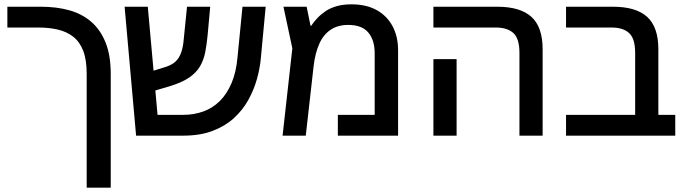

<svg xmlns="http://www.w3.org/2000/svg" viewBox="-20 -626 3160 886"><path d="M380 240V-285Q380 -350 364 -391.5Q348 -433 318 -456.5Q288 -480 247 -489.5Q206 -499 157 -499H14V-595H169Q241 -595 300 -578.5Q359 -562 401.5 -525Q444 -488 467.5 -429Q491 -370 491 -285V240Z M608 0 555 -595H662L707 -96H825Q875 -96 918 -111.5Q961 -127 994 -159.5Q1027 -192 1048.5 -242.5Q1070 -293 1076 -362L1099 -595H1206L1184 -361Q1180 -313 1166 -262.5Q1152 -212 1126 -165Q1100 -118 1059.5 -81Q1019 -44 961 -22Q903 0 825 0ZM665 -199 657 -290 747 -318Q774 -327 790.5 -342.5Q807 -358 816 -383.5Q825 -409 828 -446L843 -595H950L938 -463Q934 -421 927 -385Q920 -349 903 -320Q886 -291 853.5 -268.5Q821 -246 766 -229Z M1602 -606Q1670 -606 1718 -579.5Q1766 -553 1791.5 -505Q1817 -457 1817 -394V0H1539V-96H1709V-380Q1709 -441 1679.5 -476Q1650 -511 1587 -511Q1539 -511 1505.5 -488.5Q1472 -466 1453 -423Q1434 -380 1427 -319L1391 0H1284L1329 -403L1288 -595H1395L1413 -507H1416Q1428 -525 1444.5 -542.5Q1461 -560 1482.5 -574.5Q1504 -589 1533.5 -597.5Q1563 -606 1602 -606Z M2377 0V-382Q2377 -448 2349 -473.5Q2321 -499 2268 -499H1980V-595H2274Q2381 -595 2432.5 -548Q2484 -501 2484 -399V0ZM1980 0V-353H2087V0Z M2911 0V-382Q2911 -448 2883 -473.5Q2855 -499 2802 -499H2592V-595H2808Q2915 -595 2966.5 -548Q3018 -501 3018 -399V0ZM2592 0V-96H3096V0Z"/></svg>

Font: Noto Sans Hebrew Medium
Style: Regular
Weight: 500
Designer: Monotype Design Team
Foundry: Monotype Imaging Inc.
Version: Version 2.003